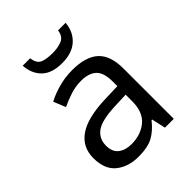

<svg xmlns="http://www.w3.org/2000/svg" viewBox="-211 -857 984 984"><g transform="rotate(-45 280.5 -365.0)"><path d="M288 -545Q386 -545 433 -502Q480 -459 480 -365V0H416L399 -76H395Q360 -32 321.5 -11Q283 10 215 10Q142 10 94 -28.5Q46 -67 46 -149Q46 -229 109 -272.5Q172 -316 303 -320L394 -323V-355Q394 -422 365 -448Q336 -474 283 -474Q241 -474 203 -461.5Q165 -449 132 -433L105 -499Q140 -518 188 -531.5Q236 -545 288 -545ZM314 -259Q214 -255 175.5 -227Q137 -199 137 -148Q137 -103 164.5 -82Q192 -61 235 -61Q303 -61 348 -98.5Q393 -136 393 -214V-262ZM436 -740Q431 -680 390.5 -643Q350 -606 278 -606Q204 -606 166.5 -642.5Q129 -679 125 -740H179Q184 -699 209 -688Q234 -677 280 -677Q319 -677 347.5 -689Q376 -701 381 -740Z"/></g></svg>

Font: Noto Sans Manichaean
Style: Regular
Weight: 400
Designer: Monotype Design Team
Foundry: Monotype Imaging Inc.
Version: Version 2.005; ttfautohint (v1.8.4.7-5d5b)